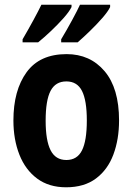

<svg xmlns="http://www.w3.org/2000/svg" viewBox="-20 -786 564 816"><path d="M486 -274Q486 -194 462 -129.5Q438 -65 388 -27.5Q338 10 261 10Q188 10 138 -27Q88 -64 62.5 -128.5Q37 -193 37 -274Q37 -402 93 -479Q149 -556 263 -556Q363 -556 424.5 -483.5Q486 -411 486 -274ZM174 -273Q174 -189 195 -147.5Q216 -106 262 -106Q308 -106 328.5 -147Q349 -188 349 -274Q349 -359 328.5 -399.5Q308 -440 262 -440Q216 -440 195 -400Q174 -360 174 -273ZM448 -756Q439 -737 414.5 -709Q390 -681 361 -653Q332 -625 310 -606H240V-619Q264 -659 286.5 -700.5Q309 -742 320 -766H448ZM284 -756Q274 -736 250 -709Q226 -682 197 -654.5Q168 -627 142 -606H76V-619Q100 -660 122 -700.5Q144 -741 156 -766H284Z"/></svg>

Font: Noto Sans Sinhala UI Condensed
Style: Bold
Weight: 700
Width: 3
Designer: Jelle Bosma - Monotype Design Team
Foundry: Monotype Imaging Inc.
Version: Version 2.006; ttfautohint (v1.8.4.7-5d5b)